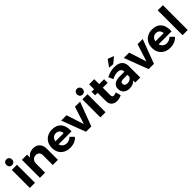

<svg xmlns="http://www.w3.org/2000/svg" viewBox="408 -2412 4054 4054"><g transform="rotate(-45 2434.5 -385.0)"><path d="M74 -538H228V0H74ZM234 -691Q234 -653 210.5 -629Q187 -605 150 -605Q114 -605 90.5 -629.5Q67 -654 67 -691Q67 -729 90.5 -753Q114 -777 150 -777Q187 -777 210.5 -753Q234 -729 234 -691Z M913 -338V0H759V-293Q759 -344 730.5 -373.5Q702 -403 653 -403Q596 -402 563 -363.5Q530 -325 530 -265V0H376V-538H530V-444Q586 -542 716 -544Q806 -544 859.5 -488Q913 -432 913 -338Z M1542 -259Q1542 -235 1541 -222H1155Q1168 -171 1205 -142.5Q1242 -114 1294 -114Q1332 -114 1367 -128.5Q1402 -143 1430 -171L1511 -89Q1470 -43 1411.5 -18.5Q1353 6 1281 6Q1196 6 1132.5 -28Q1069 -62 1034.5 -124Q1000 -186 1000 -267Q1000 -349 1035 -411.5Q1070 -474 1133 -508.5Q1196 -543 1277 -543Q1407 -543 1474.5 -468Q1542 -393 1542 -259ZM1397 -313Q1395 -366 1363 -398Q1331 -430 1278 -430Q1228 -430 1194.5 -398.5Q1161 -367 1152 -313Z M1548 -537 1707 -538 1834 -146 1960 -538H2113L1910 0H1752Z M2181 -538H2335V0H2181ZM2341 -691Q2341 -653 2317.5 -629Q2294 -605 2257 -605Q2221 -605 2197.5 -629.5Q2174 -654 2174 -691Q2174 -729 2197.5 -753Q2221 -777 2257 -777Q2294 -777 2317.5 -753Q2341 -729 2341 -691Z M2816 -30Q2786 -12 2749.5 -2.5Q2713 7 2676 7Q2601 7 2554 -36Q2507 -79 2507 -159V-408H2432V-514H2507V-662H2660V-514H2806V-407H2660V-185Q2660 -123 2709 -123Q2743 -123 2784 -143Z M3221 0V-63Q3194 -29 3151 -11Q3108 7 3052 7Q2967 7 2917 -39.5Q2867 -86 2867 -161Q2867 -237 2920.5 -279.5Q2974 -322 3072 -323H3220V-333Q3220 -376 3191.5 -399.5Q3163 -423 3108 -423Q3033 -423 2948 -376L2900 -482Q2964 -514 3020 -529Q3076 -544 3143 -544Q3251 -544 3310.5 -493Q3370 -442 3371 -351L3372 0ZM3220 -184V-232H3099Q3054 -232 3032.5 -217.5Q3011 -203 3011 -171Q3011 -140 3033.5 -121.5Q3056 -103 3095 -103Q3143 -103 3178 -126Q3213 -149 3220 -184ZM3165 -765 3301 -712 3165 -602 3053 -612Z M3418 -537 3577 -538 3704 -146 3830 -538H3983L3780 0H3622Z M4529 -259Q4529 -235 4528 -222H4142Q4155 -171 4192 -142.5Q4229 -114 4281 -114Q4319 -114 4354 -128.5Q4389 -143 4417 -171L4498 -89Q4457 -43 4398.5 -18.5Q4340 6 4268 6Q4183 6 4119.5 -28Q4056 -62 4021.5 -124Q3987 -186 3987 -267Q3987 -349 4022 -411.5Q4057 -474 4120 -508.5Q4183 -543 4264 -543Q4394 -543 4461.5 -468Q4529 -393 4529 -259ZM4384 -313Q4382 -366 4350 -398Q4318 -430 4265 -430Q4215 -430 4181.5 -398.5Q4148 -367 4139 -313Z M4635 -742H4789V0H4635Z"/></g></svg>

Font: Gontserrat SemiBold
Style: Regular
Weight: 600
Designer: Julieta Ulanovsky
Foundry: Julieta Ulanovsky
Version: Version 6.001